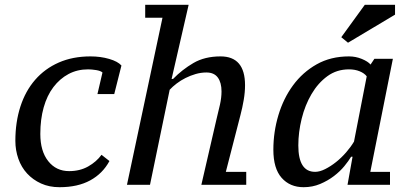

<svg xmlns="http://www.w3.org/2000/svg" viewBox="-20 -770 1704 800"><path d="M436 -99 403 -125C389 -105.7 370.5 -89.5 347.5 -76.5C324.5 -63.5 298 -57 268 -57C232 -57 203 -70.8 181 -98.5C159 -126.2 148 -164 148 -212C148 -252.7 152.7 -289.5 162 -322.5C171.3 -355.5 184.8 -383.7 202.5 -407C220.2 -430.3 241.2 -448.5 265.5 -461.5C289.8 -474.5 317 -481 347 -481C357 -481 368.2 -480 380.5 -478C392.8 -476 401.7 -472.7 407 -468L386 -378H456L486 -497C476 -508.3 459 -517.5 435 -524.5C411 -531.5 385 -535 357 -535C307.7 -535 263.7 -526.5 225 -509.5C186.3 -492.5 153.5 -468.5 126.5 -437.5C99.5 -406.5 79 -369.3 65 -326C51 -282.7 44 -235 44 -183C44 -157 48.2 -132.2 56.5 -108.5C64.8 -84.8 77 -64.3 93 -47C109 -29.7 128.3 -15.8 151 -5.5C173.7 4.8 199.3 10 228 10C278.7 10 321.3 0.5 356 -18.5C390.7 -37.5 417.3 -64.3 436 -99Z M585 -696H657L509 0H605L687 -396C695 -404.7 704.7 -413.3 716 -422C727.3 -430.7 739.7 -438.3 753 -445C766.3 -451.7 780.3 -457.2 795 -461.5C809.7 -465.8 824.7 -468 840 -468C861.3 -468 877.2 -461 887.5 -447C897.8 -433 903 -413.7 903 -389C903 -371.7 900.8 -353.3 896.5 -334C892.2 -314.7 887.3 -294.3 882 -273L819 0H1006V-54H921L982 -291C987.3 -311 991.8 -331.8 995.5 -353.5C999.2 -375.2 1001 -395.7 1001 -415C1001 -495 967 -535 899 -535C855 -535 817.3 -525.8 786 -507.5C754.7 -489.2 726.3 -467 701 -441H695L766 -750H585Z M1293 -54C1246.3 -54 1223 -90.7 1223 -164C1223 -200.7 1227.7 -237.8 1237 -275.5C1246.3 -313.2 1260 -347.3 1278 -378C1296 -408.7 1318 -433.5 1344 -452.5C1370 -471.5 1400 -481 1434 -481C1450.7 -481 1465.5 -478.3 1478.5 -473C1491.5 -467.7 1501.3 -460.7 1508 -452L1455 -180C1446.3 -165.3 1435.5 -150.5 1422.5 -135.5C1409.5 -120.5 1395.5 -107 1380.5 -95C1365.5 -83 1350.3 -73.2 1335 -65.5C1319.7 -57.8 1305.7 -54 1293 -54ZM1443 -117H1449L1428 0H1605V-54H1523L1617 -525H1540L1524 -501C1516.7 -509.7 1504.5 -517.5 1487.5 -524.5C1470.5 -531.5 1452.7 -535 1434 -535C1383.3 -535 1338.5 -524 1299.5 -502C1260.5 -480 1227.7 -450.8 1201 -414.5C1174.3 -378.2 1154 -336.7 1140 -290C1126 -243.3 1119 -195.3 1119 -146C1119 -94 1130.5 -55 1153.5 -29C1176.5 -3 1207 10 1245 10C1269.7 10 1292.7 5.5 1314 -3.5C1335.3 -12.5 1354.5 -23.5 1371.5 -36.5C1388.5 -49.5 1403 -63.3 1415 -78C1427 -92.7 1436.3 -105.7 1443 -117ZM1500 -750 1402 -615 1430 -592 1626 -709V-750Z"/></svg>

Font: PT Serif Caption
Style: Italic
Weight: 400
Italic angle: -12°
Designer: A.Korolkova, O.Umpeleva, V.Yefimov
Foundry: ParaType Ltd
Version: Version 1.000W OFL